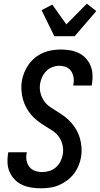

<svg xmlns="http://www.w3.org/2000/svg" viewBox="-20 -1011 541 1039"><path d="M201 8Q175 8 149.5 4Q124 0 101.5 -10Q79 -20 61.5 -37.5Q44 -55 33.5 -77Q23 -99 21 -125Q19 -151 23 -177L25 -187H125L124 -181Q120 -161 124 -141.5Q128 -122 139.5 -107.5Q151 -93 169.5 -86.5Q188 -80 209 -80Q228 -80 247.5 -86Q267 -92 283 -106Q299 -120 308 -139Q317 -158 320 -177Q324 -203 318 -227.5Q312 -252 298.5 -271Q285 -290 264.5 -303.5Q244 -317 223.5 -329.5Q203 -342 184 -356.5Q165 -371 149.5 -389Q134 -407 122.5 -428Q111 -449 104.5 -472.5Q98 -496 96 -521.5Q94 -547 98 -572Q102 -596 111.5 -619Q121 -642 135.5 -662.5Q150 -683 170 -699Q190 -715 213 -725Q236 -735 260.5 -739Q285 -743 308 -743Q334 -743 358.5 -739Q383 -735 405 -724.5Q427 -714 443.5 -696.5Q460 -679 469.5 -656.5Q479 -634 480.5 -609Q482 -584 478 -558L476 -548H376L377 -554Q381 -573 378 -592Q375 -611 365 -626Q355 -641 337.5 -648Q320 -655 300 -655Q282 -655 263.5 -648Q245 -641 231 -627Q217 -613 208.5 -595Q200 -577 197 -558Q193 -533 199 -508.5Q205 -484 218.5 -464.5Q232 -445 252 -431.5Q272 -418 292.5 -405.5Q313 -393 332 -378.5Q351 -364 366.5 -346Q382 -328 394 -307Q406 -286 412.5 -262.5Q419 -239 421 -214Q423 -189 419 -163Q415 -139 405.5 -115.5Q396 -92 380 -71Q364 -50 343 -34.5Q322 -19 298.5 -9Q275 1 250 4.5Q225 8 201 8ZM274 -815 205 -956 263 -986 339 -879 450 -991 501 -951 384 -815Z"/></svg>

Font: Iosevka Semibold Oblique
Style: Regular
Weight: 600
Italic angle: -9°
Monospace: yes
Designer: Belleve Invis
Foundry: Belleve Invis
Version: Version 32.5.0; ttfautohint (v1.8.4)